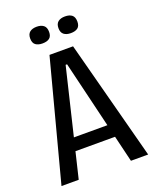

<svg xmlns="http://www.w3.org/2000/svg" viewBox="-151 -907 806 995"><g transform="rotate(-20 252.5 -410.0)"><path d="M13 0 187 -660H317L491 0H396L256 -583H248L108 0ZM109 -145V-215H400V-145ZM330 -728Q306 -728 292 -739Q278 -750 278 -774Q278 -798 292 -809Q306 -820 330 -820Q355 -820 368.5 -809Q382 -798 382 -773Q382 -749 368.5 -738.5Q355 -728 330 -728ZM174 -728Q150 -728 136 -738.5Q122 -749 122 -774Q122 -798 136 -809Q150 -820 174 -820Q198 -820 212 -809Q226 -798 226 -773Q226 -749 212.5 -738.5Q199 -728 174 -728Z"/></g></svg>

Font: Bricolage Grotesque 72pt SemiCondensed
Style: Regular
Weight: 400
Width: 4
Designer: Mathieu Triay
Foundry: Atelier Triay
Version: Version 1.001;gftools[0.9.33.dev8+g029e19f]